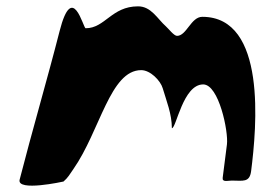

<svg xmlns="http://www.w3.org/2000/svg" viewBox="-20 -572 852 605"><path d="M211.1 -39C295.6 -160 326.8 -351 425 -351C454 -351 485.9 -317.6 492.7 -294C504.6 -253.4 521.4 -213.6 521.6 -168C535.6 -168 556.6 -306 620.3 -306C669.7 -306 700.2 -157.2 695.1 -117L681.7 -12C679.7 3.1 697.5 -3 710.5 -3C745.1 -3 766.6 4.2 771.3 -33C788.9 -170.3 821.1 -519 617.5 -519C581.6 -519 568.2 -459 537.8 -459C528.1 -459 511 -481.7 502.7 -489C476.3 -512.2 456.4 -552.4 414.7 -552C331.5 -552 311.2 -483 249.9 -483C242 -483 208.5 -633.8 167.8 -474C130.4 -327.2 80 -154.9 41.9 -6C31.9 33 180.1 0 180.1 0C193.9 -11.8 200.1 -23 211.1 -39Z"/></svg>

Font: Rocketfuel
Style: Italic
Weight: 400
Designer: Mew Too
Foundry: Cannot Into Space Fonts.
Version: Version 0.27